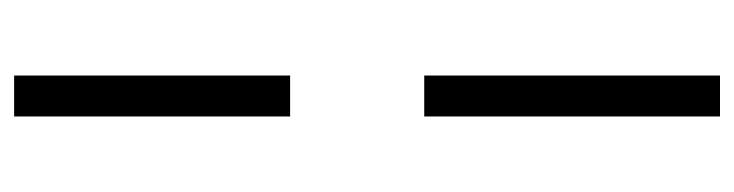

<svg xmlns="http://www.w3.org/2000/svg" viewBox="-404 -371 1040 272"><g transform="rotate(-90 116.0 -235.0)"><path d="M145 -344H87V-735H145ZM87 265V-154H145V265Z"/></g></svg>

Font: Newsreader Text SemiBold
Style: Regular
Weight: 600
Designer: Hugues Gentile
Foundry: Production Type
Version: Version 1.001